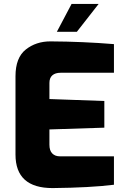

<svg xmlns="http://www.w3.org/2000/svg" viewBox="-20 -953 641 979"><path d="M59 -165V-564Q59 -659 111.5 -700.5Q164 -742 237 -742Q403 -741 561 -728V-582H289Q262 -582 247 -569Q232 -556 232 -530V-448L512 -438V-302L232 -293V-215Q232 -185 246.5 -170.5Q261 -156 284 -156H561V-11Q441 4 248 6Q59 6 59 -165ZM345 -933H483L372 -791H270Z"/></svg>

Font: Exo ExtraBold
Style: Regular
Weight: 800
Designer: Natanael Gama
Foundry: Natanael Gama
Version: Version 1.500